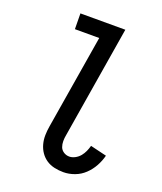

<svg xmlns="http://www.w3.org/2000/svg" viewBox="-138 -824 775 920"><g transform="rotate(20 250.0 -363.5)"><path d="M295 8Q271 8 248.5 3Q226 -2 208 -14Q190 -26 177.5 -44Q165 -62 159 -84Q153 -106 153.5 -129.5Q154 -153 158 -176L237 -655H113L112 -735H341L247 -163Q244 -148 244 -132Q244 -116 249 -102.5Q254 -89 267 -80.5Q280 -72 296 -72Q310 -72 324.5 -79.5Q339 -87 349.5 -99.5Q360 -112 366.5 -126.5Q373 -141 377 -156L460 -136Q453 -108 438.5 -81.5Q424 -55 402 -34Q380 -13 351.5 -2.5Q323 8 295 8Z"/></g></svg>

Font: Iosevka Curly Medium
Style: Italic
Weight: 500
Italic angle: -9°
Monospace: yes
Designer: Belleve Invis
Foundry: Belleve Invis
Version: Version 22.1.2; ttfautohint (v1.8.4)